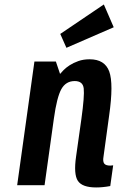

<svg xmlns="http://www.w3.org/2000/svg" viewBox="-20 -813 519 843"><path d="M308.1 -457.1Q343.9 -457.1 347.6 -424.6Q351.4 -392.1 337.3 -290.4L314.1 -126.3Q302.7 -47.9 321.9 -18.9Q341.1 10 402.1 10Q416.3 10 430.9 8.6Q445.6 7.3 464.1 3.9L476.9 -87.1Q465.4 -85.9 464.1 -85.9Q444.1 -85.9 437.5 -95Q430.9 -104.1 434.3 -124.1L459.1 -304.9Q479.3 -445.7 459.6 -499.2Q439.9 -552.7 373.6 -552.7Q346 -552.7 324.1 -544.9Q302.3 -537.1 286.3 -526.8Q270.3 -516.4 259.7 -505.8Q249.1 -495.1 243.7 -488.4L225.4 -542.7H131.1L55.4 0H175.7L216.6 -292.6Q229.7 -386.6 249.5 -421.9Q269.3 -457.1 308.1 -457.1ZM271.6 -603.1 479.3 -693.3 435.9 -793.4 244.6 -664Z"/></svg>

Font: Secuela ExtLt
Style: Italic
Weight: 200
Italic angle: -8°
Designer: Fernando Haro
Foundry: deFharo
Version: Version 1.704